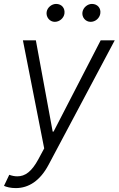

<svg xmlns="http://www.w3.org/2000/svg" viewBox="-31 -750 602 974"><path d="M246.8 -639.2C271.7 -639.2 292.3 -658.7 295.8 -680C300.1 -708.5 282 -730.1 253.6 -730.1C231.9 -730.1 209.2 -712.7 205.6 -689.3C201.7 -663 221.2 -639.2 246.8 -639.2ZM428.6 -639.2C453.5 -639.2 473.7 -658 477.6 -680C482.6 -708.1 463.8 -730.1 435.4 -730.1C413.7 -730.1 391.7 -712.7 387.4 -689.3C382.8 -662.3 403.1 -639.2 428.6 -639.2ZM48.7 204.2C114.7 204.2 172.6 166.9 215.6 85.6L551.1 -545.5H479.8L240.8 -82.4H236.2L150.9 -545.5H85.2L193.2 2.8L163.4 58.2C130 120 96.6 144.9 56.5 144.5C43.7 144.5 30.2 142 16 136.7L-10.7 192.8C1.1 198.5 23.4 204.2 48.7 204.2Z"/></svg>

Font: TID UI Light
Style: Italic
Weight: 300
Italic angle: -9.39999°
Designer: The TID Project Authors
Foundry: Bakken & Bæck
Version: Version 1.001;hotconv 1.0.109;makeotfexe 2.5.65596